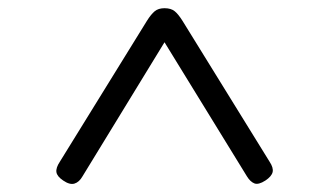

<svg xmlns="http://www.w3.org/2000/svg" viewBox="-20 -1440 803 468"><path d="M126 -1046 338 -1389Q348 -1405 357 -1412.5Q366 -1420 381 -1420Q397 -1420 406 -1412.5Q415 -1405 425 -1389L637 -1046Q647 -1031 644.5 -1020.5Q642 -1010 627 -1000Q610 -989 600 -993Q590 -997 582 -1010L381 -1337L181 -1010Q173 -996 161.5 -992.5Q150 -989 134 -1000Q119 -1010 117.5 -1020.5Q116 -1031 126 -1046Z"/></svg>

Font: Playwrite BE WAL Light
Style: Regular
Weight: 300
Version: Version 1.002